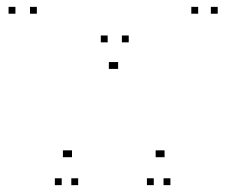

<svg xmlns="http://www.w3.org/2000/svg" viewBox="-20 -530 660 560"><path d="M477 10V-10H457V10ZM615 -490V-510H595V-490ZM558 -490V-510H538V-490ZM460 -71.5V-91.5H440V-71.5ZM454 -71.5V-91.5H434V-71.5ZM355.5 -406.5V-426.5H335.5V-406.5ZM294 -406.5V-426.5H274V-406.5ZM190 -71.5V-91.5H170V-71.5ZM183.5 -71.5V-91.5H163.5V-71.5ZM87.5 -490V-510H67.5V-490ZM25 -490V-510H5V-490ZM160 10V-10H140V10ZM208 10V-10H188V10ZM317.5 -329V-349H297.5V-329ZM324.5 -329V-349H304.5V-329ZM428.5 10V-10H408.5V10Z"/></svg>

Font: Monaspace Argon Dots Var
Style: Regular
Weight: 400
Designer: Riley Cran and the Lettermatic Team
Version: Version 1.100 (Monaspace Argon Dots)